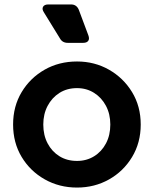

<svg xmlns="http://www.w3.org/2000/svg" viewBox="-20 -833 692 865"><path d="M327 12Q247 12 181.5 -25Q116 -62 77.5 -126Q39 -190 39 -272Q39 -354 77.5 -418Q116 -482 181 -519Q246 -556 327 -556Q406 -556 471 -519Q536 -482 575 -418Q614 -354 614 -272Q614 -190 575 -125.5Q536 -61 471 -24.5Q406 12 327 12ZM327 -108Q370 -108 404 -129Q438 -150 457.5 -187Q477 -224 477 -272Q477 -319 457.5 -356Q438 -393 404 -414.5Q370 -436 327 -436Q282 -436 248 -414.5Q214 -393 194.5 -356Q175 -319 175 -272Q175 -224 194.5 -187Q214 -150 248 -129Q282 -108 327 -108ZM285 -640Q261 -640 250 -660L178 -777Q168 -792 174 -802.5Q180 -813 198 -813H300Q325 -813 335 -789L378 -674Q384 -658 377.5 -649Q371 -640 355 -640Z"/></svg>

Font: Pitagon Sans Text
Style: Bold
Weight: 700
Designer: Travis Tran
Foundry: Pitagon
Version: Version 1.001; ttfautohint (v1.8.4.7-5d5b);gftools[0.9.26]